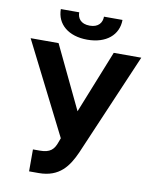

<svg xmlns="http://www.w3.org/2000/svg" viewBox="-99 -992 868 1077"><g transform="rotate(10 335.5 -454.0)"><path d="M141.7 9.9H196.4C315.7 9.9 363.6 -61.8 400.2 -142.8L650.9 -727.3H494L350.9 -369.3L179.7 -727.3H20.6L284.8 -203.8L275.9 -180C261 -137.1 239.7 -115.1 181.1 -115.1H141.7ZM159.1 -917.6C159.1 -831.7 226.9 -774.1 334.5 -774.1C442.1 -774.1 509.9 -831.7 510.3 -917.6H404.8C404.8 -884.2 384.9 -854 334.5 -854C282.7 -854 263.5 -884.9 263.8 -917.6Z"/></g></svg>

Font: Magic Ui Pro
Style: Bold
Weight: 700
Designer: Stefan Endress, Andreas Faust
Version: Version 1.000;FEAKit 1.0